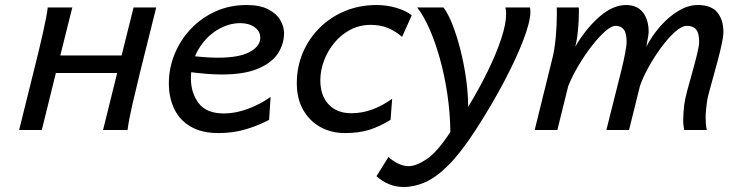

<svg xmlns="http://www.w3.org/2000/svg" viewBox="-20 -518 2915 765"><path d="M56.2 0 119.1 -253.4Q136.7 -323.2 151.1 -387Q165.5 -450.7 170.4 -488.3H268.1L220.2 -296.9H464.4L512.2 -488.3H602.5L539.1 -234.4Q522 -164.6 507.3 -101.1Q492.7 -37.6 488.3 0H390.6L446.8 -227.1H202.6L146.5 0Z M1058.1 -131.8 1052.2 -40.5Q1013.7 -19.5 962.2 -3.7Q910.6 12.2 851.1 12.2Q784.2 12.2 740 -13.4Q695.8 -39.1 674.3 -84Q652.8 -128.9 652.8 -185.5Q652.8 -246.1 675.5 -302Q698.2 -357.9 739.7 -402.1Q781.2 -446.3 837.9 -472.2Q894.5 -498 962.9 -498Q1015.1 -498 1048.1 -481.2Q1081.1 -464.4 1096.4 -438.5Q1111.8 -412.6 1111.8 -386.2Q1111.8 -341.8 1086.7 -304.2Q1061.5 -266.6 1006.8 -243.9Q952.1 -221.2 863.8 -221.2Q804.2 -221.2 722.2 -232.9V-297.9Q759.8 -293 791.5 -290.5Q823.2 -288.1 849.1 -288.1Q932.1 -288.1 974.6 -310.8Q1017.1 -333.5 1017.1 -367.7Q1017.1 -393.6 994.4 -409.7Q971.7 -425.8 937.5 -425.8Q889.2 -425.8 844 -397.7Q798.8 -369.6 769.8 -319.8Q740.7 -270 740.7 -205.1Q740.7 -147.5 771.7 -106.7Q802.7 -65.9 872.6 -65.9Q917.5 -65.9 967 -84Q1016.6 -102.1 1058.1 -131.8Z M1542.5 -124.5 1536.1 -40.5Q1492.7 -13.7 1451.2 -0.7Q1409.7 12.2 1354.5 12.2Q1300.3 12.2 1256.8 -11.7Q1213.4 -35.6 1188 -80.1Q1162.6 -124.5 1162.6 -186Q1162.6 -251.5 1186.5 -307.9Q1210.4 -364.3 1253.7 -407.2Q1296.9 -450.2 1354.7 -474.1Q1412.6 -498 1480 -498Q1521.5 -498 1559.8 -486.6Q1598.1 -475.1 1620.6 -457L1582 -371.1Q1555.2 -394.5 1524.9 -406.7Q1494.6 -418.9 1457 -418.9Q1412.6 -418.9 1375.7 -399.4Q1338.9 -379.9 1312.3 -347.7Q1285.6 -315.4 1271 -276.4Q1256.3 -237.3 1256.3 -198.2Q1256.3 -137.2 1289.3 -102.1Q1322.3 -66.9 1379.4 -66.9Q1423.3 -66.9 1463.6 -81.8Q1503.9 -96.7 1542.5 -124.5Z M1642.1 -488.3H1747.1Q1765.6 -463.9 1783 -419.4Q1800.3 -375 1814.5 -319.6Q1828.6 -264.2 1836.9 -205.3Q1845.2 -146.5 1845.2 -92.3Q1887.7 -161.6 1922.1 -231.7Q1956.5 -301.8 1976.6 -362.1Q1996.6 -422.4 1996.6 -461.9Q1996.6 -476.6 1993.7 -488.3H2091.3Q2093.3 -481.9 2093.3 -470.7Q2093.3 -432.6 2065.9 -360.4Q2038.6 -288.1 1989.5 -194.6Q1940.4 -101.1 1875 0Q1816.4 90.3 1767.1 139.6Q1717.8 189 1674.1 208Q1630.4 227.1 1588.9 227.1Q1555.7 227.1 1528.6 215.3Q1501.5 203.6 1480 184.1L1527.8 107.4Q1540 119.6 1562.5 131.8Q1585 144 1608.9 144Q1638.7 144 1680.9 115.5Q1723.1 86.9 1774.4 7.8Q1773.4 -69.3 1762.2 -144.3Q1751 -219.2 1732.4 -285.4Q1713.9 -351.6 1690.7 -403.8Q1667.5 -456.1 1642.1 -488.3Z M2796.4 0H2706.1Q2704.6 -7.8 2703.4 -17.3Q2702.1 -26.9 2702.1 -37.6Q2702.1 -64 2706.1 -99.1Q2708.5 -120.6 2718 -156Q2727.5 -191.4 2738.5 -230.5Q2749.5 -269.5 2757.6 -302.5Q2765.6 -335.4 2765.6 -351.6Q2765.6 -385.7 2753.7 -400.4Q2741.7 -415 2716.8 -415Q2695.8 -415 2668.2 -389.9Q2640.6 -364.7 2612.8 -326.7Q2585 -288.6 2562.7 -247.8Q2540.5 -207 2529.8 -175.3L2486.3 0H2396L2455.6 -237.3Q2464.4 -272.9 2470.5 -304.7Q2476.6 -336.4 2476.6 -351.6Q2476.6 -385.7 2465.3 -400.4Q2454.1 -415 2432.6 -415Q2416 -415 2390.9 -392.8Q2365.7 -370.6 2337.6 -334.5Q2309.6 -298.3 2284.7 -256.3Q2259.8 -214.4 2244.1 -175.3L2200.7 0H2110.4L2182.1 -290.5Q2189.9 -321.8 2194.3 -369.6Q2198.7 -417.5 2198.7 -461.4Q2198.7 -468.3 2198.7 -475.1Q2198.7 -481.9 2198.2 -488.3H2286.1Q2286.6 -484.4 2286.6 -479.5Q2286.6 -474.6 2286.6 -469.2Q2286.6 -439.5 2283 -399.2Q2279.3 -358.9 2272 -332Q2314.9 -404.8 2368.4 -451.4Q2421.9 -498 2474.1 -498Q2519 -498 2541.7 -468.5Q2564.5 -439 2564.5 -390.6Q2564.5 -382.8 2560.5 -361.8Q2556.6 -340.8 2555.2 -332Q2579.1 -377.9 2612.8 -415.5Q2646.5 -453.1 2684.6 -475.6Q2722.7 -498 2759.8 -498Q2814.5 -498 2838.4 -468.3Q2862.3 -438.5 2862.3 -390.6Q2862.3 -374.5 2856.4 -346.2Q2850.6 -317.9 2841.6 -283.7Q2832.5 -249.5 2823.2 -216.1Q2814 -182.6 2806.6 -156Q2799.3 -129.4 2797.4 -116.2Q2794.9 -98.1 2793.2 -81.5Q2791.5 -64.9 2791.5 -49.8Q2791.5 -36.1 2792.5 -23.7Q2793.5 -11.2 2796.4 0Z"/></svg>

Font: Andika
Style: Italic
Weight: 400
Italic angle: -14°
Designer: Victor Gaultney, Annie Olsen, Julie Remington, Don Collingsworth, Eric Hays, Becca Hirsbrunner
Foundry: SIL International
Version: Version 6.101